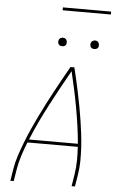

<svg xmlns="http://www.w3.org/2000/svg" viewBox="-68 -1145 737 1190"><g transform="rotate(5 300.0 -549.5)"><path d="M43 0 55 -74Q62 -117 76 -159.5Q90 -202 106.5 -244.5Q123 -287 141.5 -328.5Q160 -370 180 -411Q200 -452 221 -493Q242 -534 264 -574.5Q286 -615 308 -655Q330 -695 353 -735H377Q387 -695 396 -655Q405 -615 413.5 -574.5Q422 -534 429.5 -493Q437 -452 443.5 -411Q450 -370 455 -328Q460 -286 462.5 -244Q465 -202 464.5 -159Q464 -116 457 -74L445 0H424L436 -74Q443 -117 443.5 -160.5Q444 -204 441 -246H128Q111 -204 97 -160.5Q83 -117 76 -74L64 0ZM440 -265Q435 -322 427 -378Q419 -434 409 -489.5Q399 -545 387 -600Q375 -655 362 -710Q331 -655 301 -600.5Q271 -546 242 -490.5Q213 -435 186 -378.5Q159 -322 136 -265ZM490 -859Q484 -859 478 -861Q472 -863 468.5 -868Q465 -873 464 -879Q463 -885 464 -891Q465 -896 467.5 -900Q470 -904 473.5 -906.5Q477 -909 481.5 -910.5Q486 -912 490 -912Q497 -912 502.5 -909.5Q508 -907 511.5 -902Q515 -897 516 -891Q517 -885 516 -879Q516 -874 513.5 -870Q511 -866 507 -863.5Q503 -861 499 -860Q495 -859 490 -859ZM290 -859Q284 -859 278 -861Q272 -863 268.5 -868Q265 -873 264 -879Q263 -885 264 -891Q265 -896 267.5 -900Q270 -904 273.5 -906.5Q277 -909 281.5 -910.5Q286 -912 290 -912Q297 -912 302.5 -909.5Q308 -907 311.5 -902Q315 -897 316 -891Q317 -885 316 -879Q316 -874 313.5 -870Q311 -866 307 -863.5Q303 -861 299 -860Q295 -859 290 -859ZM274 -1081V-1099H574V-1081Z"/></g></svg>

Font: Iosevka Curly ThExObl
Style: Regular
Weight: 100
Width: 7
Italic angle: -9°
Monospace: yes
Designer: Belleve Invis
Foundry: Belleve Invis
Version: Version 11.1.0; ttfautohint (v1.8.3)